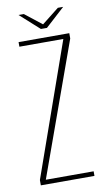

<svg xmlns="http://www.w3.org/2000/svg" viewBox="-82 -742 429 783"><g transform="rotate(-10 132.5 -350.5)"><path d="M22 0V-22L216 -572H34V-591H244V-569L46 -19H244V0ZM133 -628 53 -700H75L145 -645L216 -701H238L158 -628Z"/></g></svg>

Font: Alumni Sans SC Thin
Style: Regular
Weight: 100
Designer: Robert E. Leuschke
Foundry: Robert E. Leuschke
Version: Version 1.018